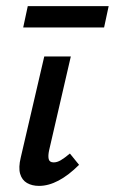

<svg xmlns="http://www.w3.org/2000/svg" viewBox="-20 -603 376 629"><path d="M108 6Q85 6 68.5 -3.5Q52 -13 46 -33.5Q40 -54 48 -87L125 -418H212L141 -111Q137 -93 139.5 -82Q142 -71 156 -71Q167 -71 179 -78Q191 -85 209 -100L239 -63Q205 -29 172 -11.5Q139 6 108 6ZM56 -513 71 -583H336L321 -513Z"/></svg>

Font: Ysabeau SemiBold
Style: Italic
Weight: 600
Italic angle: -12°
Designer: Christian Thalmann (Catharsis Fonts)
Version: Version 2.002